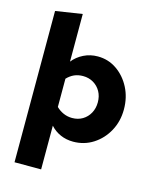

<svg xmlns="http://www.w3.org/2000/svg" viewBox="-136 -828 914 1129"><g transform="rotate(15 321.0 -264.0)"><path d="M63 209V-712L225 -737V-447Q251 -480 290.5 -499.5Q330 -519 376 -519Q440 -519 491.5 -483.5Q543 -448 573.5 -389Q604 -330 604 -257Q604 -185 572 -126Q540 -67 485.5 -32Q431 3 364 3Q322 3 286.5 -12.5Q251 -28 225 -57V209ZM322 -385Q292 -385 268.5 -374.5Q245 -364 225 -343V-171Q244 -152 269 -141Q294 -130 322 -130Q358 -130 385.5 -146.5Q413 -163 429 -192Q445 -221 445 -258Q445 -295 429 -323.5Q413 -352 385 -368.5Q357 -385 322 -385Z"/></g></svg>

Font: Red Hat Text VF
Style: Regular
Weight: 300
Designer: Pentagram, MCKL
Foundry: Pentagram, MCKL
Version: Version 1.023